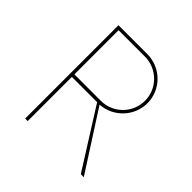

<svg xmlns="http://www.w3.org/2000/svg" viewBox="-158 -731 866 866"><g transform="rotate(45 275.0 -297.5)"><path d="M313.5 -281.7C396 -286.6 461.9 -355.5 461.9 -439C461.9 -525.4 391.1 -595.2 304.7 -595.2H120.6V0H136.7V-281.7H297.9L475.6 0H494.6ZM136.7 -297.9V-579.6H304.7C382.8 -579.6 446.3 -516.6 446.3 -439C446.3 -360.4 383.3 -297.9 304.7 -297.9Z"/></g></svg>

Font: Now Thin
Style: Regular
Weight: 100
Designer: Alfredo Marco Pradil
Foundry: Alfredo Marco Pradil
Version: Version 1.200;hotconv 1.0.109;makeotfexe 2.5.65596